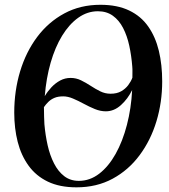

<svg xmlns="http://www.w3.org/2000/svg" viewBox="-20 -772 705 802"><path d="M299.5 10.5Q229.5 10.5 180 -13.2Q130.5 -37 99.5 -79.8Q68.5 -122.5 54 -179Q39.5 -235.5 39.5 -301.5Q39.5 -392.5 64 -473.8Q88.5 -555 135.2 -617.5Q182 -680 248.8 -716Q315.5 -752 399.5 -752Q470 -752 519.5 -728.2Q569 -704.5 599.2 -661.2Q629.5 -618 643.5 -559.8Q657.5 -501.5 657.5 -432Q657.5 -345 633.5 -265.5Q609.5 -186 563.2 -123.8Q517 -61.5 450.5 -25.5Q384 10.5 299.5 10.5ZM309.5 -16.5Q355.5 -16.5 394.5 -46.5Q433.5 -76.5 463 -129.2Q492.5 -182 510.2 -250.5Q528 -319 532 -396Q514 -359 485.2 -333Q456.5 -307 422 -307Q399.5 -307 376.2 -316.5Q353 -326 330 -338.5Q307 -351 285.2 -360.2Q263.5 -369.5 244 -369.5Q222 -369.5 207 -363Q192 -356.5 181.5 -346Q171 -335.5 163.5 -324.5Q164 -299 164.2 -283.8Q164.5 -268.5 165.5 -253Q169.5 -207.5 179 -165.2Q188.5 -123 205.8 -89.2Q223 -55.5 248.5 -36Q274 -16.5 309.5 -16.5ZM442 -380.5Q468.5 -380.5 486.2 -390.8Q504 -401 515.5 -416.2Q527 -431.5 533 -447.5Q533 -460 533.2 -471.5Q533.5 -483 532.5 -494Q529 -539.5 520 -581Q511 -622.5 494.2 -655Q477.5 -687.5 451.5 -706.2Q425.5 -725 389 -725Q345 -725 307 -698Q269 -671 239.5 -622.8Q210 -574.5 191.5 -510Q173 -445.5 167 -370.5Q179 -390.5 195.2 -407.8Q211.5 -425 231.5 -435.8Q251.5 -446.5 275 -446.5Q298 -446.5 318.5 -436.5Q339 -426.5 358.8 -413.5Q378.5 -400.5 398.8 -390.5Q419 -380.5 442 -380.5Z"/></svg>

Font: Merriweather 144pt Medium
Style: Italic
Weight: 500
Italic angle: -7.8°
Version: Version 2.101